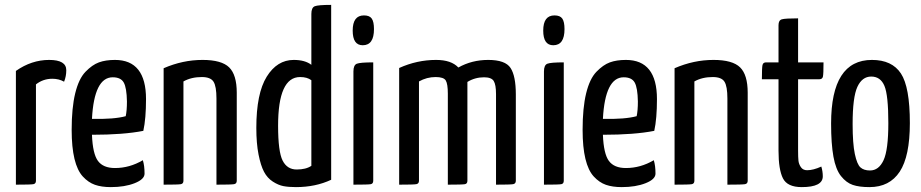

<svg xmlns="http://www.w3.org/2000/svg" viewBox="-20 -755 3767 785"><path d="M45 0V-465Q109 -510 181 -510Q251 -510 251 -468Q251 -443 242 -421Q221 -433 194 -433Q156 -433 127 -410V-16Q127 -4 116.5 -2Q106 0 45 0Z M450 -68Q510 -68 564 -100Q571 -78 571 -45Q571 -22 530.5 -6Q490 10 433 10Q395 10 368 0.5Q341 -9 318.5 -33.5Q296 -58 284.5 -105.5Q273 -153 273 -224Q273 -314 287.5 -373.5Q302 -433 329.5 -461.5Q357 -490 384.5 -500Q412 -510 450 -510Q577 -510 577 -350Q577 -270 566 -220Q485 -204 356 -204Q359 -126 380.5 -97Q402 -68 450 -68ZM441 -439Q365 -439 356 -269Q447 -267 494 -280Q499 -303 499 -340Q498 -396 486 -417.5Q474 -439 441 -439Z M649 0V-476Q727 -510 808 -510Q886 -510 917 -479.5Q948 -449 948 -376V-16Q948 -4 937 -2Q926 0 865 0V-352Q865 -402 853 -421Q841 -440 805 -440Q762 -440 730 -422V-16Q730 -4 719.5 -2Q709 0 649 0Z M1253 -490V-698Q1253 -724 1267 -729.5Q1281 -735 1334 -735V-20Q1270 10 1190 10Q1160 10 1139 6Q1118 2 1095.5 -12.5Q1073 -27 1059.5 -52.5Q1046 -78 1037 -123.5Q1028 -169 1028 -232Q1028 -373 1070.5 -441.5Q1113 -510 1181 -510Q1227 -510 1253 -490ZM1253 -77V-427Q1236 -440 1207 -440Q1117 -440 1117 -241Q1117 -135 1135.5 -98.5Q1154 -62 1193 -62Q1231 -62 1253 -77Z M1422 -630Q1422 -692 1468 -692Q1491 -692 1500 -679Q1509 -666 1509 -636Q1509 -570 1463 -570Q1422 -570 1422 -630ZM1506 -500V-16Q1506 -4 1496 -2Q1486 0 1425 0V-463Q1425 -489 1439 -494.5Q1453 -500 1506 -500Z M1612 0V-477Q1685 -510 1763 -510Q1825 -510 1854 -479Q1909 -510 1976 -510Q2046 -510 2067.5 -477Q2089 -444 2089 -369V-16Q2089 -4 2078 -2Q2067 0 2008 0V-370Q2008 -409 1998.5 -424Q1989 -439 1959 -439Q1922 -439 1891 -420V-298V-296V-16Q1891 -4 1881 -2Q1871 0 1811 0V-372Q1811 -412 1802.5 -426Q1794 -440 1761 -440Q1725 -440 1693 -422V-16Q1693 -4 1682 -2Q1671 0 1612 0Z M2201 -630Q2201 -692 2247 -692Q2270 -692 2279 -679Q2288 -666 2288 -636Q2288 -570 2242 -570Q2201 -570 2201 -630ZM2285 -500V-16Q2285 -4 2275 -2Q2265 0 2204 0V-463Q2204 -489 2218 -494.5Q2232 -500 2285 -500Z M2539 -68Q2599 -68 2653 -100Q2660 -78 2660 -45Q2660 -22 2619.5 -6Q2579 10 2522 10Q2484 10 2457 0.5Q2430 -9 2407.5 -33.5Q2385 -58 2373.5 -105.5Q2362 -153 2362 -224Q2362 -314 2376.5 -373.5Q2391 -433 2418.5 -461.5Q2446 -490 2473.5 -500Q2501 -510 2539 -510Q2666 -510 2666 -350Q2666 -270 2655 -220Q2574 -204 2445 -204Q2448 -126 2469.5 -97Q2491 -68 2539 -68ZM2530 -439Q2454 -439 2445 -269Q2536 -267 2583 -280Q2588 -303 2588 -340Q2587 -396 2575 -417.5Q2563 -439 2530 -439Z M2738 0V-476Q2816 -510 2897 -510Q2975 -510 3006 -479.5Q3037 -449 3037 -376V-16Q3037 -4 3026 -2Q3015 0 2954 0V-352Q2954 -402 2942 -421Q2930 -440 2894 -440Q2851 -440 2819 -422V-16Q2819 -4 2808.5 -2Q2798 0 2738 0Z M3163 -431H3095Q3095 -478 3097.5 -489Q3100 -500 3112 -500H3163V-652Q3163 -672 3176.5 -676Q3190 -680 3243 -680V-500H3347Q3347 -452 3344.5 -441.5Q3342 -431 3330 -431H3243V-139Q3243 -112 3244.5 -98Q3246 -84 3254.5 -71.5Q3263 -59 3280 -59Q3305 -59 3338 -74Q3344 -54 3344 -34Q3344 10 3258 10Q3199 10 3181 -26Q3163 -62 3163 -139Z M3378 -250Q3378 -510 3545 -510Q3627 -510 3663.5 -454.5Q3700 -399 3700 -252Q3700 -116 3658.5 -53Q3617 10 3535 10Q3493 10 3466.5 1Q3440 -8 3418.5 -35Q3397 -62 3387.5 -114.5Q3378 -167 3378 -250ZM3466 -248Q3466 -168 3475 -125.5Q3484 -83 3498 -70.5Q3512 -58 3537 -58Q3573 -58 3592.5 -100Q3612 -142 3612 -252Q3612 -366 3596 -404Q3580 -442 3542 -442Q3505 -442 3485.5 -400Q3466 -358 3466 -248Z"/></svg>

Font: YanoneKaffeesatzRR
Style: Regular
Weight: 400
Designer: Yanone (Cyrillic: Daniel Pouzeot & Huerta Tipografica)
Foundry: Yanone
Version: Version 1.100;PS 001.100;hotconv 1.0.70;makeotf.lib2.5.58329